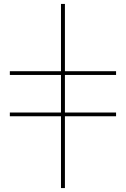

<svg xmlns="http://www.w3.org/2000/svg" viewBox="-20 -762 640 976"><path d="M290 194V-171H30V-190H290V-381H30V-400H290V-742H310V-400H570V-381H310V-190H570V-171H310V194Z"/></svg>

Font: Montserrat Thin
Style: Regular
Weight: 100
Designer: Julieta Ulanovsky
Foundry: Julieta Ulanovsky
Version: Version 9.000